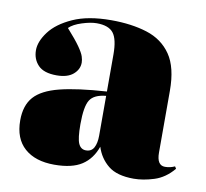

<svg xmlns="http://www.w3.org/2000/svg" viewBox="-66 -609 746 695"><g transform="rotate(10 306.5 -261.5)"><path d="M176 14Q106 14 66.5 -21Q27 -56 27 -123Q27 -178 55 -209.5Q83 -241 146.5 -257Q210 -273 318 -280V-416Q318 -472 300.5 -494.5Q283 -517 239 -517Q217 -517 185.5 -507Q154 -497 139 -482Q172 -445 187 -423.5Q202 -402 206 -389.5Q210 -377 210 -367Q210 -342 189 -324Q168 -306 128 -306Q81 -306 60 -328Q39 -350 39 -383Q39 -415 66 -451Q93 -487 148.5 -512Q204 -537 289 -537Q364 -537 421 -519Q478 -501 510 -454.5Q542 -408 542 -322V-95Q542 -48 572 -48Q591 -48 608 -56L613 -48Q582 -11 542 1.5Q502 14 468 14Q406 14 374 -12Q342 -38 329 -79Q313 -33 277 -9.5Q241 14 176 14ZM280 -57Q300 -57 309 -73.5Q318 -90 318 -118V-264Q274 -260 259 -236Q244 -212 244 -147Q244 -95 252.5 -76Q261 -57 280 -57Z"/></g></svg>

Font: Literata 72pt Black
Style: Regular
Weight: 900
Designer: Latin by Veronika Burian and Jose Scaglione. Greek by Irene Vlachou. Cyrillic by Vera Evstafieva.
Foundry: TypeTogether
Version: Version 3.002